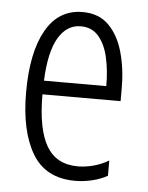

<svg xmlns="http://www.w3.org/2000/svg" viewBox="-45 -581 484 629"><g transform="rotate(5 197.0 -266.5)"><path d="M225 10Q128 10 84 -64Q40 -138 40 -265Q40 -396 81.5 -469.5Q123 -543 202 -543Q256 -543 288.5 -510Q321 -477 336 -423Q351 -369 351 -306V-263H94Q94 -149 126.5 -93.5Q159 -38 230 -38Q253 -38 279 -44.5Q305 -51 331 -66V-16Q308 -3 280 3.5Q252 10 225 10ZM95 -308H300Q300 -359 290.5 -401.5Q281 -444 259 -470Q237 -496 200 -496Q154 -496 126.5 -449.5Q99 -403 95 -308Z"/></g></svg>

Font: Noto Sans ExtraCondensed Light
Style: Regular
Weight: 300
Width: 2
Designer: Monotype Design Team
Foundry: Monotype Imaging Inc.
Version: Version 2.013; ttfautohint (v1.8.4.7-5d5b)